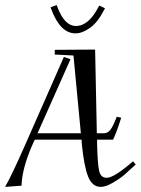

<svg xmlns="http://www.w3.org/2000/svg" viewBox="-23 -731 559 762"><path d="M177.7 -702.1 202.1 -710.9 204.1 -705.1Q232.4 -627.9 278.3 -627.9Q329.1 -627.9 368.2 -704.1L371.1 -709L393.6 -698.2L390.6 -692.4Q365.2 -642.6 334.5 -620.6Q303.7 -598.6 276.4 -598.6Q215.8 -598.6 179.7 -696.3ZM-2.9 10.7Q21.5 -30.3 79.1 -161.1L230.5 -504.9L256.8 -496.1L126 -202.1H297.9L268.6 -510.7L194.3 -514.6V-533.2L354.5 -534.2Q359.4 -270.5 361.3 -202.1H389.6Q404.3 -202.1 415 -215.8Q425.8 -229.5 440.4 -267.6L458 -263.7Q440.4 -207 425.8 -176.8H362.3V-160.2Q364.3 -79.1 370.6 -52.2Q377 -25.4 400.4 -25.4Q429.7 -25.4 504.9 -90.8L515.6 -78.1Q486.3 -50.8 469.2 -36.1Q452.1 -21.5 424.3 -5.4Q396.5 10.7 377 10.7Q342.8 10.7 326.7 -30.3Q310.5 -71.3 301.8 -158.2L300.8 -176.8H115.2L106.4 -158.2Q64.5 -63.5 62.5 5.9Z"/></svg>

Font: Kleymisska
Style: Regular
Weight: 500
Italic angle: -8°
Designer: gluk
Foundry: gluk
Version: Version 0.298